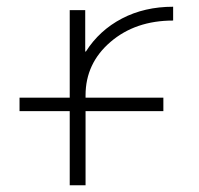

<svg xmlns="http://www.w3.org/2000/svg" viewBox="-20 -550 592 570"><path d="M233 -520V-397H235Q275 -460 342 -495Q409 -530 494 -530V-489Q382 -489 308 -425.5Q234 -362 234 -267V-260H465V-220H234V0H187V-220H38V-260H187V-520Z"/></svg>

Font: M PLUS 1p Light
Style: Regular
Weight: 300
Version: Version 1.061